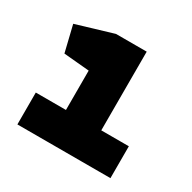

<svg xmlns="http://www.w3.org/2000/svg" viewBox="-98 -902 578 579"><g transform="rotate(30 191.0 -612.5)"><path d="M134 -422V-668L45 -676L23 -767L150 -805H257V-422ZM29 -531H353V-420H29Z"/></g></svg>

Font: REM Black
Style: Regular
Weight: 900
Designer: Octavio Pardo
Foundry: Ashler Design
Version: Version 1.005;gftools[0.9.28]